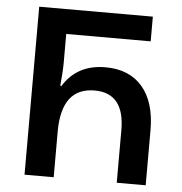

<svg xmlns="http://www.w3.org/2000/svg" viewBox="-52 -763 771 813"><g transform="rotate(5 334.0 -357.0)"><path d="M82 0H206V-194Q206 -381 347 -381Q474 -381 474 -224V0H597V-234Q597 -353 541.5 -418Q486 -483 384 -483Q264 -483 205 -388H200Q206 -451 206 -487V-609H565V-714H82Z"/></g></svg>

Font: Noto Sans Georgian SemiCondensed Semi
Style: Regular
Weight: 600
Width: 4
Designer: Monotype Design Team
Foundry: Monotype Imaging Inc.
Version: Version 1.901